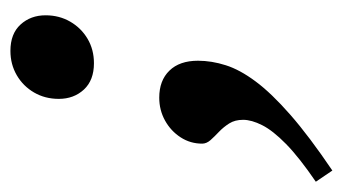

<svg xmlns="http://www.w3.org/2000/svg" viewBox="-234 -316 667 374"><g transform="rotate(-90 100.0 -128.5)"><path d="M-66.5 152.7Q-19.3 120.5 7 94.7Q33.2 69 43.6 48.3Q54.1 27.6 54.1 11Q54.1 -4.8 47.1 -15.9Q40.1 -27 30.9 -35.8Q21.6 -44.6 14.6 -52.4Q7.7 -60.3 7.7 -68.7Q7.7 -91.8 20 -110.7Q32.3 -129.7 52.6 -141Q73 -152.3 97.3 -152.3Q130.7 -152.3 149.9 -132.5Q169.2 -112.8 169.2 -76.8Q169.2 -50.2 160.4 -22.7Q151.7 4.8 128.8 35.5Q105.9 66.3 64 103Q22.1 139.7 -44.7 184.9ZM188.4 -442.2Q221.8 -442.2 239.7 -422.5Q257.7 -402.8 257.7 -373.7Q257.7 -347.1 245.3 -325.7Q232.9 -304.3 211.9 -291.9Q190.9 -279.5 164.3 -279.5Q131.2 -279.5 113 -299.1Q94.9 -318.8 94.9 -347.9Q94.9 -374.8 107.3 -396.1Q119.7 -417.4 140.9 -429.8Q162.2 -442.2 188.4 -442.2Z"/></g></svg>

Font: Newsreader Text
Style: Italic
Weight: 400
Italic angle: -17°
Designer: Hugues Gentile
Foundry: Production Type
Version: Version 1.001